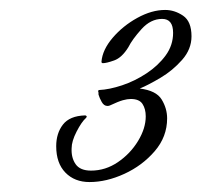

<svg xmlns="http://www.w3.org/2000/svg" viewBox="-20 -552 422 386"><path d="M160 -186Q130 -186 111.5 -205Q93 -224 93 -258Q93 -284 106.5 -301.5Q120 -319 151 -320Q153 -320 154 -318.5Q155 -317 153 -315Q144 -307 134 -287.5Q124 -268 124 -254Q123 -235 132 -222Q141 -209 163 -209Q192 -209 217 -226Q242 -243 257.5 -268.5Q273 -294 273 -318Q273 -333 266.5 -343Q260 -353 243 -353Q236 -353 227 -350.5Q218 -348 201 -340Q199 -339 196 -339Q189 -339 184.5 -347Q180 -355 178 -362V-366Q177 -368 177.5 -369.5Q178 -371 179 -371Q200 -372 225.5 -380.5Q251 -389 274.5 -404.5Q298 -420 313 -440.5Q328 -461 328 -486Q328 -514 306 -514Q283 -514 264.5 -493.5Q246 -473 238 -457Q225 -436 209.5 -430.5Q194 -425 187 -425Q184 -425 184 -428Q186 -452 206.5 -476Q227 -500 256 -516Q285 -532 312 -532Q331 -532 348 -520.5Q365 -509 365 -479Q365 -453 346 -431.5Q327 -410 302.5 -395.5Q278 -381 261 -374Q294 -370 305 -352Q316 -334 316 -314Q316 -277 291 -248Q266 -219 230 -202.5Q194 -186 160 -186Z"/></svg>

Font: Birthstone
Style: Regular
Weight: 400
Designer: Robert E. Leuschke
Foundry: Robert E. Leuschke
Version: Version 1.013; ttfautohint (v1.8.3)